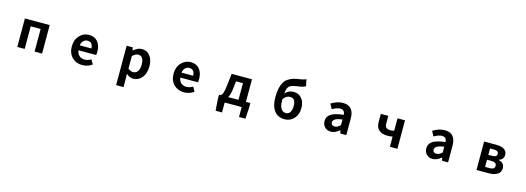

<svg xmlns="http://www.w3.org/2000/svg" viewBox="11 -2129 9978 3645"><g transform="rotate(15 5000.0 -306.5)"><path d="M256.8 0V-559.6H744.1V0H596.7V-444.3H402.3V0Z M1532.2 13.7Q1412.1 13.7 1333 -65.4Q1253.9 -144.5 1253.9 -279.3Q1253.9 -410.2 1331.5 -492.2Q1409.2 -574.2 1514.6 -574.2Q1627 -574.2 1688 -500Q1749 -425.8 1749 -305.7Q1749 -261.7 1742.2 -239.3H1396.5Q1405.3 -171.9 1446.8 -135.3Q1488.3 -98.6 1551.8 -98.6Q1616.2 -98.6 1677.7 -137.7L1727.5 -47.9Q1639.6 13.7 1532.2 13.7ZM1394.5 -335.9H1623Q1623 -394.5 1596.2 -427.2Q1569.3 -460 1516.6 -460Q1470.7 -460 1436.5 -427.7Q1402.3 -395.5 1394.5 -335.9Z M2256.8 214.8V-559.6H2377L2386.7 -502H2390.6Q2475.6 -574.2 2555.7 -574.2Q2658.2 -574.2 2716.8 -496.6Q2775.4 -418.9 2775.4 -289.1Q2775.4 -150.4 2705.6 -68.4Q2635.7 13.7 2538.1 13.7Q2464.8 13.7 2398.4 -46.9L2402.3 44.9V214.8ZM2625 -287.1Q2625 -453.1 2513.7 -453.1Q2460.9 -453.1 2402.3 -394.5V-149.4Q2451.2 -107.4 2504.9 -107.4Q2558.6 -107.4 2591.8 -153.3Q2625 -199.2 2625 -287.1Z M3532.2 13.7Q3412.1 13.7 3333 -65.4Q3253.9 -144.5 3253.9 -279.3Q3253.9 -410.2 3331.5 -492.2Q3409.2 -574.2 3514.6 -574.2Q3627 -574.2 3688 -500Q3749 -425.8 3749 -305.7Q3749 -261.7 3742.2 -239.3H3396.5Q3405.3 -171.9 3446.8 -135.3Q3488.3 -98.6 3551.8 -98.6Q3616.2 -98.6 3677.7 -137.7L3727.5 -47.9Q3639.6 13.7 3532.2 13.7ZM3394.5 -335.9H3623Q3623 -394.5 3596.2 -427.2Q3569.3 -460 3516.6 -460Q3470.7 -460 3436.5 -427.7Q3402.3 -395.5 3394.5 -335.9Z M4436.5 -444.3 4420.9 -297.9Q4408.2 -183.6 4371.1 -116.2H4573.2V-444.3ZM4719.7 -116.2H4806.6V-19.5L4793 195.3H4667V0H4333V195.3H4207L4191.4 -19.5V-116.2H4224.6Q4248 -128.9 4264.2 -172.4Q4280.3 -215.8 4293.9 -330.1L4320.3 -559.6H4719.7Z M5376 -345.7V-313.5Q5376 -210.9 5410.2 -158.7Q5444.3 -106.4 5507.8 -106.4Q5558.6 -106.4 5587.4 -151.9Q5616.2 -197.3 5616.2 -274.4Q5616.2 -424.8 5506.8 -424.8Q5431.6 -424.8 5376 -345.7ZM5717.8 -828.1 5745.1 -700.2Q5710 -671.9 5618.2 -659.2Q5583 -654.3 5566.4 -651.4Q5549.8 -648.4 5523.9 -643.6Q5498 -638.7 5486.3 -633.8Q5474.6 -628.9 5457 -621.1Q5439.5 -613.3 5431.6 -603.5Q5423.8 -593.8 5413.1 -580.1Q5402.3 -566.4 5397.5 -548.3Q5392.6 -530.3 5388.2 -507.8Q5383.8 -485.4 5380.9 -457Q5446.3 -534.2 5549.8 -534.2Q5644.5 -534.2 5706.1 -465.3Q5767.6 -396.5 5767.6 -274.4Q5767.6 -145.5 5694.3 -65.9Q5621.1 13.7 5509.8 13.7Q5378.9 13.7 5307.1 -80.6Q5235.4 -174.8 5235.4 -346.7Q5235.4 -448.2 5252.4 -523.4Q5269.5 -598.6 5298.3 -646Q5327.1 -693.4 5374.5 -724.6Q5421.9 -755.9 5470.7 -770.5Q5519.5 -785.2 5588.9 -794.9Q5666 -804.7 5717.8 -828.1Z M6420.9 13.7Q6346.7 13.7 6300.8 -33.2Q6254.9 -80.1 6254.9 -152.3Q6254.9 -242.2 6331.5 -291.5Q6408.2 -340.8 6577.1 -359.4Q6573.2 -456.1 6482.4 -456.1Q6418 -456.1 6328.1 -403.3L6275.4 -500Q6395.5 -574.2 6508.8 -574.2Q6615.2 -574.2 6669.4 -511.7Q6723.6 -449.2 6723.6 -327.1V0H6604.5L6592.8 -59.6H6589.8Q6504.9 13.7 6420.9 13.7ZM6468.8 -100.6Q6521.5 -100.6 6577.1 -156.2V-268.6Q6395.5 -245.1 6395.5 -164.1Q6395.5 -100.6 6468.8 -100.6Z M7580.1 0V-199.2Q7532.2 -190.4 7479.5 -190.4Q7373 -190.4 7312.5 -241.2Q7252 -292 7252 -400.4V-559.6H7399.4V-400.4Q7399.4 -351.6 7426.3 -328.1Q7453.1 -304.7 7510.7 -304.7Q7541 -304.7 7580.1 -314.5V-559.6H7727.5V0Z M8420.9 13.7Q8346.7 13.7 8300.8 -33.2Q8254.9 -80.1 8254.9 -152.3Q8254.9 -242.2 8331.5 -291.5Q8408.2 -340.8 8577.1 -359.4Q8573.2 -456.1 8482.4 -456.1Q8418 -456.1 8328.1 -403.3L8275.4 -500Q8395.5 -574.2 8508.8 -574.2Q8615.2 -574.2 8669.4 -511.7Q8723.6 -449.2 8723.6 -327.1V0H8604.5L8592.8 -59.6H8589.8Q8504.9 13.7 8420.9 13.7ZM8468.8 -100.6Q8521.5 -100.6 8577.1 -156.2V-268.6Q8395.5 -245.1 8395.5 -164.1Q8395.5 -100.6 8468.8 -100.6Z M9282.2 0V-559.6H9513.7Q9734.4 -559.6 9734.4 -414.1Q9734.4 -373 9710.4 -341.3Q9686.5 -309.6 9639.6 -296.9V-292Q9755.9 -265.6 9755.9 -161.1Q9755.9 -80.1 9692.4 -40Q9628.9 0 9526.4 0ZM9424.8 -335.9H9502Q9592.8 -335.9 9592.8 -398.4Q9592.8 -460.9 9503.9 -460.9H9424.8ZM9424.8 -98.6H9517.6Q9613.3 -98.6 9613.3 -169.9Q9613.3 -201.2 9588.4 -220.2Q9563.5 -239.3 9513.7 -239.3H9424.8Z"/></g></svg>

Font: Gen Shin Gothic Monospace Bold
Style: Bold
Weight: 700
Designer: [Source Han Sans]
Ryoko NISHIZUKA  (kana & ideographs); Paul D. Hunt (Latin, Greek & Cyrillic); Wenlong ZHANG  (bopomofo
Version: Version 1.002.20150607